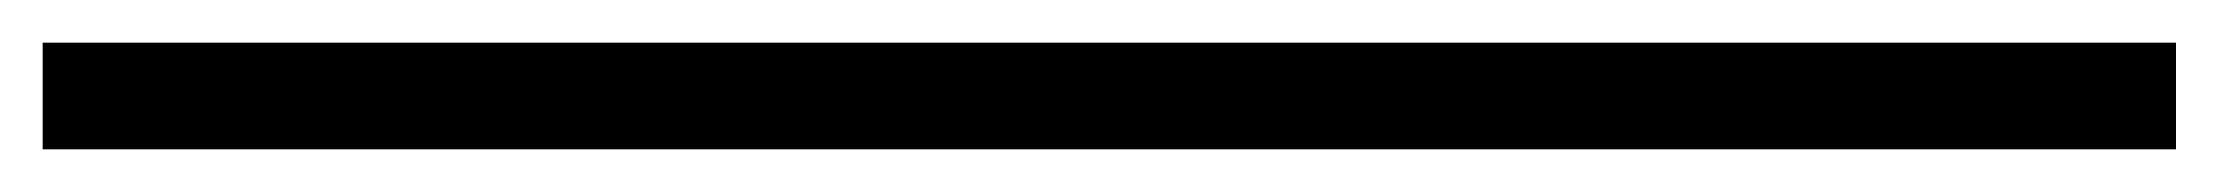

<svg xmlns="http://www.w3.org/2000/svg" viewBox="-20 107 1040 90"><path d="M1000 177H0V127H1000Z"/></svg>

Font: STIXSizeOneSym
Style: Regular
Weight: 400
Designer: MicroPress Inc., with final additions and corrections provided by Coen Hoffman, Elsevier (retired)
Version: Version 1.1.0